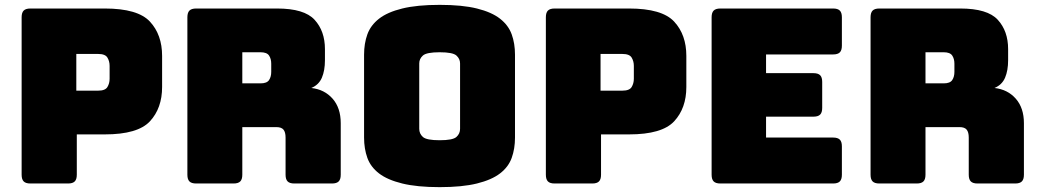

<svg xmlns="http://www.w3.org/2000/svg" viewBox="-20 -755 4276 790"><path d="M260 0H105Q86 0 77.5 -8.5Q69 -17 69 -36V-684Q69 -703 77.5 -711.5Q86 -720 105 -720H411Q547 -720 597 -666Q647 -612 647 -525V-397Q647 -310 597 -256Q547 -202 411 -202H296V-36Q296 -17 287.5 -8.5Q279 0 260 0ZM294 -533V-382H384Q413 -382 422 -397Q431 -412 431 -431V-484Q431 -503 422 -518Q413 -533 384 -533Z M977 -540V-412H1052Q1078 -412 1087 -425.5Q1096 -439 1096 -459V-493Q1096 -513 1087 -526.5Q1078 -540 1052 -540ZM941 0H787Q768 0 759.5 -8.5Q751 -17 751 -36V-684Q751 -703 759.5 -711.5Q768 -720 787 -720H1120Q1232 -720 1274.5 -673.5Q1317 -627 1317 -553V-507Q1317 -465 1304.5 -435.5Q1292 -406 1261 -393Q1315 -387 1348.5 -349Q1382 -311 1382 -248V-36Q1382 -17 1373.5 -8.5Q1365 0 1346 0H1191Q1172 0 1163.5 -8.5Q1155 -17 1155 -36V-189Q1155 -211 1146.5 -221.5Q1138 -232 1117 -232H977V-36Q977 -17 968.5 -8.5Q960 0 941 0Z M2099 -189Q2099 -143 2085.5 -105.5Q2072 -68 2037.5 -41.5Q2003 -15 1942.5 0Q1882 15 1789 15Q1696 15 1635 0Q1574 -15 1539.5 -41.5Q1505 -68 1491.5 -105.5Q1478 -143 1478 -189V-530Q1478 -576 1491.5 -613.5Q1505 -651 1539.5 -678Q1574 -705 1635 -720Q1696 -735 1789 -735Q1882 -735 1942.5 -720Q2003 -705 2037.5 -678Q2072 -651 2085.5 -613.5Q2099 -576 2099 -530ZM1705 -225Q1705 -205 1720 -191.5Q1735 -178 1789 -178Q1843 -178 1858 -191.5Q1873 -205 1873 -225V-494Q1873 -513 1858 -526.5Q1843 -540 1789 -540Q1735 -540 1720 -526.5Q1705 -513 1705 -494Z M2417 0H2262Q2243 0 2234.5 -8.5Q2226 -17 2226 -36V-684Q2226 -703 2234.5 -711.5Q2243 -720 2262 -720H2568Q2704 -720 2754 -666Q2804 -612 2804 -525V-397Q2804 -310 2754 -256Q2704 -202 2568 -202H2453V-36Q2453 -17 2444.5 -8.5Q2436 0 2417 0ZM2451 -533V-382H2541Q2570 -382 2579 -397Q2588 -412 2588 -431V-484Q2588 -503 2579 -518Q2570 -533 2541 -533Z M3408 0H2944Q2925 0 2916.5 -8.5Q2908 -17 2908 -36V-684Q2908 -703 2916.5 -711.5Q2925 -720 2944 -720H3408Q3427 -720 3435.5 -711.5Q3444 -703 3444 -684V-567Q3444 -548 3435.5 -539.5Q3427 -531 3408 -531H3132V-454H3327Q3346 -454 3354.5 -445.5Q3363 -437 3363 -418V-311Q3363 -292 3354.5 -283.5Q3346 -275 3327 -275H3132V-189H3408Q3427 -189 3435.5 -180.5Q3444 -172 3444 -153V-36Q3444 -17 3435.5 -8.5Q3427 0 3408 0Z M3788 -540V-412H3863Q3889 -412 3898 -425.5Q3907 -439 3907 -459V-493Q3907 -513 3898 -526.5Q3889 -540 3863 -540ZM3752 0H3598Q3579 0 3570.5 -8.5Q3562 -17 3562 -36V-684Q3562 -703 3570.5 -711.5Q3579 -720 3598 -720H3931Q4043 -720 4085.5 -673.5Q4128 -627 4128 -553V-507Q4128 -465 4115.5 -435.5Q4103 -406 4072 -393Q4126 -387 4159.5 -349Q4193 -311 4193 -248V-36Q4193 -17 4184.5 -8.5Q4176 0 4157 0H4002Q3983 0 3974.5 -8.5Q3966 -17 3966 -36V-189Q3966 -211 3957.5 -221.5Q3949 -232 3928 -232H3788V-36Q3788 -17 3779.5 -8.5Q3771 0 3752 0Z"/></svg>

Font: Bungee
Style: Regular
Weight: 400
Designer: David Jonathan Ross
Foundry: David Jonathan Ross
Version: Version 1.001;PS 1.0;hotconv 1.0.72;makeotf.lib2.5.5900